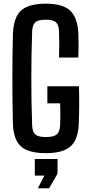

<svg xmlns="http://www.w3.org/2000/svg" viewBox="-20 -828 492 1048"><path d="M230 8Q167 8 128 -8.2Q89 -24.5 70.5 -60.2Q52 -96 50.5 -153.5Q49 -211.5 48.2 -273.5Q47.5 -335.5 47.5 -398.8Q47.5 -462 48.2 -523.5Q49 -585 50.5 -642Q52.5 -701.5 70.8 -738Q89 -774.5 128 -791.2Q167 -808 230 -808Q321.5 -808 362.2 -770.8Q403 -733.5 407.5 -647.5Q409 -614.5 409 -581Q409 -547.5 407.5 -514H302Q303.5 -552.5 303.5 -586.2Q303.5 -620 302 -658.5Q300.5 -693 285 -706.8Q269.5 -720.5 230 -720.5Q189 -720.5 173.2 -706.8Q157.5 -693 155.5 -658.5Q153 -591.5 152 -527.5Q151 -463.5 151 -400.2Q151 -337 152 -273Q153 -209 155.5 -142.5Q157 -107.5 173 -93.8Q189 -80 230 -80Q272.5 -80 289.2 -93.8Q306 -107.5 308 -142.5Q309 -162 309.2 -182.8Q309.5 -203.5 309.2 -224Q309 -244.5 308 -264H238.5V-357H411Q412.5 -302 412.2 -251.2Q412 -200.5 410 -153.5Q407 -67 365.5 -29.5Q324 8 230 8ZM186.5 199.5 222.5 130.5H170V40H294V120L248 199.5Z"/></svg>

Font: Big Shoulders Medium
Style: Regular
Weight: 500
Designer: Patric King
Foundry: XO Type Co
Version: Version 2.002